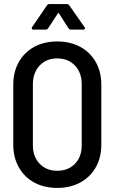

<svg xmlns="http://www.w3.org/2000/svg" viewBox="-20 -911 573 940"><path d="M45 -203V-497Q45 -559 72 -607Q99 -655 147.5 -681.5Q196 -708 260 -708Q324 -708 373 -681.5Q422 -655 449 -607Q476 -559 476 -497V-203Q476 -140 449 -92Q422 -44 373 -17.5Q324 9 260 9Q196 9 147.5 -17.5Q99 -44 72 -92Q45 -140 45 -203ZM380 -199V-499Q380 -555 347 -590Q314 -625 260 -625Q207 -625 174 -590Q141 -555 141 -499V-199Q141 -144 174 -109.5Q207 -75 260 -75Q314 -75 347 -109Q380 -143 380 -199ZM222 -891H307Q315 -891 319 -885L394 -778Q396 -776 396 -773Q396 -766 387 -766H327Q320 -766 315 -773L269 -845Q268 -847 266 -847Q264 -847 263 -845L216 -773Q211 -766 204 -766H144Q138 -766 136 -769.5Q134 -773 137 -778L210 -885Q214 -891 222 -891Z"/></svg>

Font: Barlow Semi Condensed Medium
Style: Regular
Weight: 500
Width: 4
Designer: Jeremy Tribby
Foundry: Tribby Type
Version: Version 1.422; ttfautohint (v1.8)